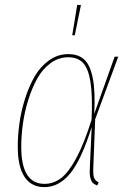

<svg xmlns="http://www.w3.org/2000/svg" viewBox="-20 -747 526 776"><path d="M292 -727.1 307.1 -726.6 282.2 -604.5H272ZM255.9 -528.3Q296.4 -528.3 320.3 -506.6Q344.2 -484.9 355 -431.2Q365.7 -377.4 360.8 -286.6L443.4 -518.1H458L364.7 -265.1L356.9 -64.9Q356 -37.6 361.1 -26.6Q366.2 -15.6 378.9 -9.8L372.6 2.9Q361.8 -2 356 -6.8Q350.1 -11.7 345.9 -25.4Q341.8 -39.1 342.8 -61.5L350.6 -233.9Q309.6 -102.5 264.2 -46.6Q218.8 9.3 159.2 9.3Q106.9 9.3 79.3 -32Q51.8 -73.2 51.8 -153.3Q51.8 -199.7 58.6 -249Q65.4 -298.3 81.5 -348.9Q97.7 -399.4 120.6 -439Q143.6 -478.5 178.7 -503.4Q213.9 -528.3 255.9 -528.3ZM65.9 -153.3Q65.9 -3.9 159.7 -3.9Q196.3 -3.9 226.8 -27.1Q257.3 -50.3 288.6 -108.4Q319.8 -166.5 350.1 -262.7Q354.5 -359.9 345.7 -415.3Q336.9 -470.7 315.4 -493.2Q293.9 -515.6 255.4 -515.6Q216.8 -515.6 184.3 -491.7Q151.9 -467.8 130.6 -429.7Q109.4 -391.6 94.2 -343Q79.1 -294.4 72.5 -246.3Q65.9 -198.2 65.9 -153.3Z"/></svg>

Font: Fira Sans Compressed Hair
Style: Italic
Weight: 100
Width: 3
Italic angle: -8°
Designer: Carrois Corporate & Edenspiekermann AG
Foundry: Carrois Corporate GbR & Edenspiekermann AG
Version: Version 4.203;PS 004.203;hotconv 1.0.88;makeotf.lib2.5.64775